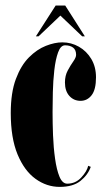

<svg xmlns="http://www.w3.org/2000/svg" viewBox="-20 -684 391 714"><path d="M202 11Q153.5 11 112 -19Q70.5 -49 45.2 -110Q20 -171 20 -263.5Q20 -339.5 39 -390.2Q58 -441 87.8 -470.8Q117.5 -500.5 150.5 -513.5Q183.5 -526.5 211.5 -526.5Q245 -526.5 273.5 -510.2Q302 -494 319.5 -464.8Q337 -435.5 337 -396.5Q337 -351 320.8 -330Q304.5 -309 279.5 -309Q254.5 -309 238 -327.2Q221.5 -345.5 221.5 -377.5Q221.5 -402.5 232 -422Q242.5 -441.5 252.8 -456Q263 -470.5 263 -480Q263 -498.5 251.8 -507Q240.5 -515.5 222 -515.5Q205.5 -515.5 196 -489.2Q186.5 -463 182 -423.2Q177.5 -383.5 176.5 -341.2Q175.5 -299 175.5 -267.5Q175.5 -227 177.2 -181Q179 -135 184.8 -94Q190.5 -53 201.2 -27Q212 -1 230 -1Q261 -1 282.2 -24Q303.5 -47 308 -67.5L317.5 -63.5Q307 -33.5 279.2 -11.2Q251.5 11 202 11ZM113.5 -549 187 -663.5H222.5L295.5 -549H285.5L204.5 -626L123.5 -549Z"/></svg>

Font: Imbue 100pt Black
Style: Regular
Weight: 900
Designer: Tyler Finck
Foundry: Etcetera Type Company
Version: Version 1.102; ttfautohint (v1.8.3)